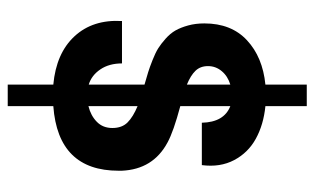

<svg xmlns="http://www.w3.org/2000/svg" viewBox="-177 -581 806 492"><g transform="rotate(90 226.0 -335.0)"><path d="M417.5 -235.9Q417.5 -80.8 252 -68.6V48.2H196.8V-68.6Q116.4 -76 73 -122.9Q29.5 -169.9 33.9 -244.6H142.5Q142.5 -211.6 157.9 -189Q173.3 -166.4 196.8 -159.4V-302.3Q176.8 -308 164.9 -311.7Q152.9 -315.4 134.2 -322.8Q115.6 -330.1 104 -337.3Q92.5 -344.5 79.1 -356.4Q65.6 -368.4 58 -381.8Q50.4 -395.3 45.2 -414.2Q40 -433.1 40 -455.7Q40 -524.8 83.2 -564.9Q126.4 -605.1 196.8 -612.1V-718.1H252V-612.1Q299.7 -607.3 335.6 -587.5Q371.4 -567.8 390.3 -531.9Q409.2 -496.1 403.1 -449.2H294.5Q293.2 -506.1 252 -522.2V-394Q317.1 -376.6 344.9 -361.4Q414 -324.5 417.5 -244.1Q417.5 -240.2 417.5 -235.9ZM196.8 -410.9V-522.2Q175.1 -515.6 162.3 -500.2Q149.4 -484.8 149.4 -465Q149.4 -445.3 161.4 -432.9Q173.3 -420.5 196.8 -410.9ZM252 -284.5V-158.6Q276.3 -164.6 292.1 -180.1Q308 -195.5 308 -220Q308 -244.6 293.7 -258.9Q279.3 -273.2 252 -284.5Z"/></g></svg>

Font: Puralecka Narrow
Style: Bold
Weight: 700
Designer: Hector Gatti, Marcela Romero, Pablo Cosgaya and Nicolas Silva
Version: Version 1.004;PS 001.004;hotconv 1.0.70;makeotf.lib2.5.58329